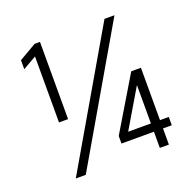

<svg xmlns="http://www.w3.org/2000/svg" viewBox="-119 -783 911 904"><g transform="rotate(-20 337.0 -331.0)"><path d="M127 -605.5 59 -566.5V-611.5L145.5 -662H172.5V-275H127ZM495 -660H545L161 0H111ZM577.5 -385V-122.5H621.5V-81H577.5V0H532V-81H369.5V-119L529 -385ZM532 -122.5V-314H531.5L418 -122.5Z"/></g></svg>

Font: League Spartan
Style: Regular
Weight: 350
Foundry: The League of Moveable Type
Version: Version 2.002